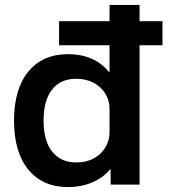

<svg xmlns="http://www.w3.org/2000/svg" viewBox="-20 -750 709 780"><path d="M220 -566V-664H640V-566ZM257 10Q153 10 95 -61Q37 -132 37 -260Q37 -388 95 -459Q153 -530 257 -530Q309 -530 351 -512Q393 -494 422 -458H425V-730H547V0H430L429 -62H427Q398 -27 353.5 -8.5Q309 10 257 10ZM290 -90Q329 -90 359 -105.5Q389 -121 407 -149.5Q425 -178 425 -212V-308Q425 -343 407 -371Q389 -399 359 -414.5Q329 -430 289 -430Q226 -430 191.5 -386Q157 -342 157 -260Q157 -178 192 -134Q227 -90 290 -90Z"/></svg>

Font: M PLUS 1 SemiBold
Style: Regular
Weight: 600
Designer: Coji Morishita
Foundry: UNDERFOREST DESIGN
Version: Version 1.001